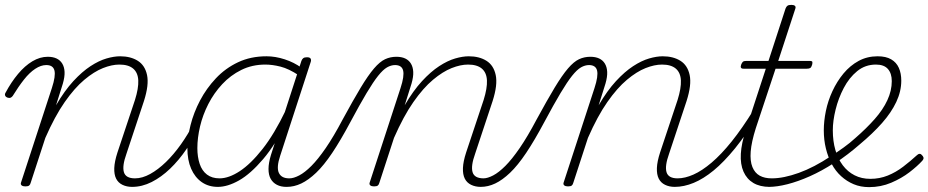

<svg xmlns="http://www.w3.org/2000/svg" viewBox="-30 -750 3810 788"><path d="M512 17Q490 17 472.5 8.5Q455 0 446.5 -17Q438 -34 439 -60.5Q440 -87 452 -124L524 -340Q539 -388 537.5 -420Q536 -452 516.5 -468.5Q497 -485 460 -485Q429 -485 392.5 -470.5Q356 -456 316 -422.5Q276 -389 235.5 -331Q195 -273 156 -184L96 0Q94 8 89.5 11.5Q85 15 74 15Q64 15 59 11Q54 7 56 0L183 -389Q199 -438 193.5 -460.5Q188 -483 160 -483Q138 -483 114.5 -467.5Q91 -452 68.5 -423.5Q46 -395 22 -356Q18 -351 13.5 -349Q9 -347 2 -349Q-7 -352 -9 -358Q-11 -364 -7 -370Q16 -413 44 -446.5Q72 -480 103 -498.5Q134 -517 166 -517Q187 -517 202 -510Q217 -503 225.5 -489Q234 -475 235 -455Q236 -435 228 -407L200 -318Q235 -378 271 -417Q307 -456 341.5 -478.5Q376 -501 407 -510Q438 -519 463 -519Q506 -519 535.5 -500.5Q565 -482 573.5 -442Q582 -402 561 -336L489 -119Q471 -69 478.5 -43.5Q486 -18 524 -18Q531 -18 534 -12.5Q537 -7 535.5 -0.5Q534 6 528.5 11.5Q523 17 512 17Z M512 17Q503 17 499 11.5Q495 6 496.5 -0.5Q498 -7 505 -12.5Q512 -18 524 -18Q554 -18 586.5 -36Q619 -54 651 -85Q683 -116 712.5 -157.5Q742 -199 766 -246Q770 -254 777 -254Q784 -254 789 -248.5Q794 -243 791 -235Q766 -183 735 -137.5Q704 -92 668 -57.5Q632 -23 592.5 -3Q553 17 512 17Z M864 17Q826 17 798 -2.5Q770 -22 754.5 -57.5Q739 -93 739 -142Q739 -185 752 -236.5Q765 -288 791 -337.5Q817 -387 856 -428.5Q895 -470 947 -494.5Q999 -519 1064 -519Q1100 -519 1138.5 -506.5Q1177 -494 1207 -472L1196 -441Q1155 -468 1121.5 -476.5Q1088 -485 1059 -485Q1005 -485 960.5 -463Q916 -441 882 -404.5Q848 -368 825 -323Q802 -278 791 -231Q780 -184 780 -142Q780 -106 789.5 -77.5Q799 -49 819.5 -33.5Q840 -18 871 -18Q909 -18 954 -47.5Q999 -77 1047.5 -138.5Q1096 -200 1143 -298L1152 -260Q1102 -158 1050 -97Q998 -36 951 -9.5Q904 17 864 17ZM1145 17Q1123 17 1106.5 8.5Q1090 0 1081 -16Q1072 -32 1072 -56.5Q1072 -81 1082 -114L1207 -500Q1210 -508 1215 -511.5Q1220 -515 1230 -515Q1242 -515 1245 -509Q1248 -503 1245 -495L1120 -111Q1104 -63 1114.5 -40.5Q1125 -18 1157 -18Q1164 -18 1167 -12.5Q1170 -7 1169 -0.5Q1168 6 1162 11.5Q1156 17 1145 17Z M1147 17Q1138 17 1134 11.5Q1130 6 1131.5 -0.5Q1133 -7 1139.5 -12.5Q1146 -18 1158 -18Q1175 -18 1198 -30Q1221 -42 1248 -69Q1275 -96 1307 -142.5Q1339 -189 1376 -259Q1420 -340 1450.5 -390.5Q1481 -441 1505 -469Q1529 -497 1550.5 -507Q1572 -517 1597 -517Q1608 -517 1610 -512Q1612 -507 1609.5 -500Q1607 -493 1602 -488Q1597 -483 1592 -483Q1575 -483 1558.5 -473.5Q1542 -464 1522 -439Q1502 -414 1474.5 -368Q1447 -322 1408 -249Q1368 -174 1333.5 -122.5Q1299 -71 1267.5 -41Q1236 -11 1206.5 3Q1177 17 1147 17Z M1943 17Q1921 17 1903.5 8.5Q1886 0 1877.5 -17Q1869 -34 1870 -60.5Q1871 -87 1883 -124L1955 -340Q1970 -388 1968.5 -420Q1967 -452 1947.5 -468.5Q1928 -485 1891 -485Q1860 -485 1823.5 -470.5Q1787 -456 1747 -422.5Q1707 -389 1666.5 -331Q1626 -273 1587 -184L1527 0Q1525 8 1520.5 11.5Q1516 15 1505 15Q1495 15 1490 11Q1485 7 1487 0L1614 -389Q1630 -438 1624.5 -460.5Q1619 -483 1591 -483Q1582 -483 1578 -488Q1574 -493 1575.5 -500Q1577 -507 1582.5 -512Q1588 -517 1597 -517Q1618 -517 1633 -510Q1648 -503 1656.5 -489Q1665 -475 1666 -455Q1667 -435 1659 -407L1631 -318Q1666 -378 1702 -417Q1738 -456 1772.5 -478.5Q1807 -501 1838 -510Q1869 -519 1894 -519Q1937 -519 1966.5 -500.5Q1996 -482 2004.5 -442Q2013 -402 1992 -336L1920 -119Q1902 -69 1909.5 -43.5Q1917 -18 1955 -18Q1962 -18 1965 -12.5Q1968 -7 1966.5 -0.5Q1965 6 1959.5 11.5Q1954 17 1943 17Z M1943 17Q1934 17 1930 11.5Q1926 6 1927.5 -0.5Q1929 -7 1935.5 -12.5Q1942 -18 1954 -18Q1971 -18 1994 -30Q2017 -42 2044 -69Q2071 -96 2103 -142.5Q2135 -189 2172 -259Q2216 -340 2246.5 -390.5Q2277 -441 2301 -469Q2325 -497 2346.5 -507Q2368 -517 2393 -517Q2404 -517 2406 -512Q2408 -507 2405.5 -500Q2403 -493 2398 -488Q2393 -483 2388 -483Q2371 -483 2354.5 -473.5Q2338 -464 2318 -439Q2298 -414 2270.5 -368Q2243 -322 2204 -249Q2164 -174 2129.5 -122.5Q2095 -71 2063.5 -41Q2032 -11 2002.5 3Q1973 17 1943 17Z M2739 17Q2717 17 2699.5 8.5Q2682 0 2673.5 -17Q2665 -34 2666 -60.5Q2667 -87 2679 -124L2751 -340Q2766 -388 2764.5 -420Q2763 -452 2743.5 -468.5Q2724 -485 2687 -485Q2656 -485 2619.5 -470.5Q2583 -456 2543 -422.5Q2503 -389 2462.5 -331Q2422 -273 2383 -184L2323 0Q2321 8 2316.5 11.5Q2312 15 2301 15Q2291 15 2286 11Q2281 7 2283 0L2410 -389Q2426 -438 2420.5 -460.5Q2415 -483 2387 -483Q2378 -483 2374 -488Q2370 -493 2371.5 -500Q2373 -507 2378.5 -512Q2384 -517 2393 -517Q2414 -517 2429 -510Q2444 -503 2452.5 -489Q2461 -475 2462 -455Q2463 -435 2455 -407L2427 -318Q2462 -378 2498 -417Q2534 -456 2568.5 -478.5Q2603 -501 2634 -510Q2665 -519 2690 -519Q2733 -519 2762.5 -500.5Q2792 -482 2800.5 -442Q2809 -402 2788 -336L2716 -119Q2698 -69 2705.5 -43.5Q2713 -18 2751 -18Q2758 -18 2761 -12.5Q2764 -7 2762.5 -0.5Q2761 6 2755.5 11.5Q2750 17 2739 17Z M2739 17Q2730 17 2726 11.5Q2722 6 2723.5 -0.5Q2725 -7 2732 -12.5Q2739 -18 2751 -18Q2781 -18 2816 -33.5Q2851 -49 2890.5 -82.5Q2930 -116 2973 -169.5Q3016 -223 3063 -299Q3070 -310 3077 -308Q3084 -306 3087 -298Q3090 -290 3083 -281Q3033 -198 2987 -141.5Q2941 -85 2899 -50.5Q2857 -16 2817 0.5Q2777 17 2739 17Z M3129 17Q3089 17 3062 1Q3035 -15 3021.5 -45.5Q3008 -76 3010.5 -119Q3013 -162 3031 -217L3113 -468H3022Q3013 -468 3011 -472.5Q3009 -477 3012 -485Q3015 -493 3019 -496.5Q3023 -500 3033 -500H3124L3194 -715Q3197 -723 3202 -726.5Q3207 -730 3218 -730Q3228 -730 3232.5 -726Q3237 -722 3234 -714L3164 -500H3292Q3303 -500 3304 -496Q3305 -492 3303 -484Q3300 -474 3295.5 -471Q3291 -468 3281 -468H3153L3072 -224Q3054 -167 3051 -128Q3048 -89 3058 -64.5Q3068 -40 3088 -29Q3108 -18 3137 -18Q3145 -18 3148.5 -12.5Q3152 -7 3151.5 -0.5Q3151 6 3145.5 11.5Q3140 17 3129 17Z M3125 17Q3116 17 3113 11.5Q3110 6 3112.5 -0.5Q3115 -7 3122 -12.5Q3129 -18 3138 -18Q3186 -18 3248.5 -40.5Q3311 -63 3380 -109Q3385 -112 3390 -110Q3395 -108 3398 -102.5Q3401 -97 3400 -91Q3399 -85 3393 -81Q3342 -48 3293.5 -26.5Q3245 -5 3202 6Q3159 17 3125 17Z M3383 -110Q3408 -127 3433 -145Q3458 -163 3480 -183Q3526 -223 3560 -261.5Q3594 -300 3612 -339Q3630 -378 3630 -417Q3630 -449 3614 -467Q3598 -485 3565 -485Q3521 -485 3488 -458Q3455 -431 3433 -389Q3411 -347 3399.5 -300.5Q3388 -254 3388 -215Q3388 -171 3398.5 -134.5Q3409 -98 3429 -71.5Q3449 -45 3477.5 -30.5Q3506 -16 3542 -16Q3580 -16 3613.5 -29.5Q3647 -43 3677 -66Q3707 -89 3732 -112Q3738 -118 3743.5 -118.5Q3749 -119 3753 -114Q3758 -110 3760 -104Q3762 -98 3755 -90Q3735 -68 3702.5 -43Q3670 -18 3627.5 0Q3585 18 3537 18Q3502 18 3473.5 6Q3445 -6 3422 -27Q3399 -48 3383.5 -77Q3368 -106 3359.5 -141Q3351 -176 3351 -215Q3351 -253 3359.5 -294.5Q3368 -336 3386.5 -376Q3405 -416 3432 -448.5Q3459 -481 3494 -500Q3529 -519 3572 -519Q3606 -519 3627.5 -506.5Q3649 -494 3659 -471.5Q3669 -449 3669 -419Q3669 -375 3648.5 -331.5Q3628 -288 3590 -245Q3552 -202 3498 -157Q3474 -136 3449 -117Q3424 -98 3397 -80Z"/></svg>

Font: Playwrite CU Thin
Style: Regular
Weight: 250
Designer: Veronika Burian, José Scaglione
Foundry: TypeTogether
Version: Version 1.002